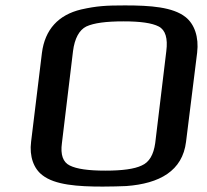

<svg xmlns="http://www.w3.org/2000/svg" viewBox="-20 -680 765 710"><path d="M709 -485C716 -543 699 -591 666 -617C619 -654 537 -660 442 -660C372 -660 338 -658 280 -645C196 -625 146 -571 135 -484L95 -156C88 -101 105 -56 137 -32C183 4 267 10 360 10C394 10 422 9 447 8C570 -1 655 -48 668 -156ZM554 -151C548 -108 532 -80 504 -68C477 -55 432 -49 370 -49C307 -49 264 -55 238 -68C213 -80 203 -108 209 -151L250 -491C256 -538 273 -569 299 -582C327 -595 372 -601 437 -601C499 -601 542 -595 567 -582C592 -569 601 -538 595 -491Z"/></svg>

Font: Gamestation Extended
Style: Italic
Weight: 400
Width: 7
Designer: Jonas Hecksher
Foundry: Jonas Hecksher, Playtypeª, e-types AS
Version: Version 1.003